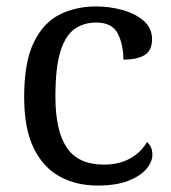

<svg xmlns="http://www.w3.org/2000/svg" viewBox="-20 -566 532 596"><path d="M283 10Q217 10 165.5 -18Q114 -46 84.5 -106.5Q55 -167 55 -265Q55 -372 84.5 -433.5Q114 -495 164.5 -520.5Q215 -546 278 -546Q320 -546 360 -535Q400 -524 426 -501.5Q452 -479 452 -444Q452 -410 429.5 -395.5Q407 -381 363 -381Q363 -428 345.5 -462Q328 -496 278 -496Q240 -496 211.5 -476Q183 -456 167.5 -406Q152 -356 152 -266Q152 -160 187.5 -107.5Q223 -55 303 -55Q350 -55 384.5 -74.5Q419 -94 436 -125Q453 -111 453 -86Q453 -63 434 -41Q415 -19 377.5 -4.5Q340 10 283 10Z"/></svg>

Font: Noto Serif Oriya
Style: Regular
Weight: 400
Designer: David Williams
Foundry: Google LLC, David Williams
Version: Version 1.051; ttfautohint (v1.8.4.7-5d5b)